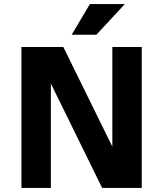

<svg xmlns="http://www.w3.org/2000/svg" viewBox="-20 -920 799 940"><path d="M85 0V-690H290L530 -202V-690H674V0H480L229 -511V0ZM331 -750 420 -900H591L452 -750Z"/></svg>

Font: Radio Canada
Style: Bold
Weight: 700
Designer: Charles Daoud, Etienne Aubert Bonn, Alexandre Saumier Demers, Jacques Le Bailly
Foundry: Radio-Canada
Version: Version 2.104; ttfautohint (v1.8.4.7-5d5b);gftools[0.9.28.de